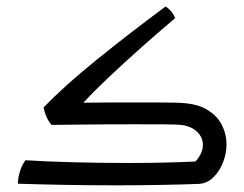

<svg xmlns="http://www.w3.org/2000/svg" viewBox="-20 -553 737 579"><path d="M332 5.9Q250 5.9 170.4 4.4Q90.8 2.9 34.2 1Q33.7 -13.2 39.1 -32.7Q44.4 -52.2 56.6 -69.8Q117.7 -65.9 200.4 -63.7Q283.2 -61.5 367.2 -61.5Q422.9 -61.5 474.9 -62.7Q526.9 -64 569.3 -65.9Q591.8 -90.3 591.8 -116.2Q591.8 -140.1 572.3 -157.5Q552.7 -174.8 519.5 -176.8Q508.3 -177.7 471.4 -178Q434.6 -178.2 385.3 -178.2Q343.8 -178.2 298.1 -178Q252.4 -177.7 210.2 -177.2Q168 -176.8 135.7 -176.3Q125.5 -188 119.9 -201.2Q114.3 -214.4 111.3 -229Q175.3 -294.9 271.2 -372.6Q367.2 -450.2 479 -533.2Q487.8 -528.8 496.3 -518.6Q504.9 -508.3 507.8 -498Q460.4 -458 408.4 -411.9Q356.4 -365.7 309.8 -321.8Q263.2 -277.8 231.4 -243.2Q258.8 -243.7 295.9 -243.9Q333 -244.1 370.6 -244.1Q423.3 -244.1 468 -243.9Q512.7 -243.7 525.4 -242.7Q575.2 -240.2 605.5 -221.7Q635.7 -203.1 649.4 -175.5Q663.1 -147.9 663.1 -118.2Q663.1 -89.8 652.3 -62.7Q641.6 -35.6 623 -17.8Q604.5 0 580.6 1.5Q533.2 3.4 467.8 4.6Q402.3 5.9 332 5.9Z"/></svg>

Font: Harmattan
Style: Regular
Weight: 400
Designer: George W. Nuss III and SIL International
Foundry: SIL International
Version: Version 4.000